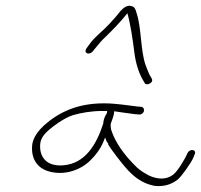

<svg xmlns="http://www.w3.org/2000/svg" viewBox="-20 -731 685 654"><path d="M90 -240C84 -191 107 -158 147 -147C200 -132 256 -152 289 -186C305 -201 323 -225 333 -250L338 -263L342 -252C344 -247 347 -244 349 -241L348 -240C356 -226 367 -212 379 -196C411 -155 444 -110 506 -98C540 -94 566 -104 586 -120C598 -130 632 -177 639 -195L643 -205C651 -222 627 -226 619 -210C612 -193 587 -150 571 -137C540 -112 499 -125 477 -139C464 -146 450 -156 438 -169C406 -201 373 -244 359 -288C357 -294 357 -301 357 -307V-309C367 -336 368 -340 369 -352C395 -348 417 -345 441 -342L455 -341C460 -340 469 -346 470 -352C472 -360 469 -365 462 -367L450 -368C414 -372 376 -379 334 -379C245 -379 182 -350 130 -304C112 -287 94 -265 90 -240ZM117 -241C119 -262 133 -276 145 -287C164 -304 198 -328 226 -338C255 -347 293 -353 328 -353H345L344 -345C338 -337 334 -327 332 -315C333 -314 331 -310 331 -308C308 -238 270 -174 196 -168C139 -163 113 -196 117 -241ZM275 -567C263 -550 283 -542 295 -555L309 -572C318 -583 327 -594 337 -603C364 -629 392 -658 414 -686C425 -646 432 -597 438 -550C442 -517 453 -482 466 -460L473 -448C474 -445 477 -444 481 -444C489 -444 497 -450 498 -455C499 -459 498 -461 496 -465L489 -477C486 -484 481 -495 476 -509C458 -560 462 -639 445 -687C442 -699 439 -707 429 -710C414 -715 401 -705 391 -694C379 -679 369 -667 353 -650C332 -627 307 -609 289 -586ZM440 -342H441ZM477 -138V-139ZM506 -98Z"/></svg>

Font: Stray Cat
Style: LtObl
Weight: 300
Version: Version 1.0